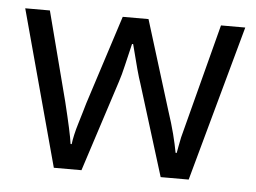

<svg xmlns="http://www.w3.org/2000/svg" viewBox="-39 -464 684 512"><g transform="rotate(5 303.5 -208.5)"><path d="M408 0 332 -245Q328 -256 321 -281.5Q314 -307 304 -347H301Q293 -314 287 -288Q281 -262 275 -244L196 0H122L9 -417H75L137 -178Q147 -137 153 -109.5Q159 -82 161 -67H164Q165 -77 168.5 -92.5Q172 -108 177 -124Q182 -140 186 -154Q190 -168 193 -178L270 -417H339L413 -178Q424 -145 431 -117.5Q438 -90 442 -68H445Q446 -74 448 -84.5Q450 -95 453 -110L533 -417H598L483 0Z"/></g></svg>

Font: UN Bangla
Style: Regular
Weight: 400
Designer: Desinged by Rajon, Unicode developed by Rashed (IMGN)
Version: Version 2.001;March 19, 2023;FontCreator 14.0.0.2901 64-bit